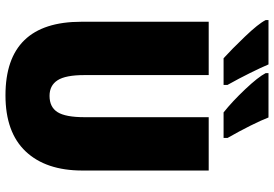

<svg xmlns="http://www.w3.org/2000/svg" viewBox="-166 -800 977 684"><g transform="rotate(90 322.0 -458.5)"><path d="M588 -714H398V-272Q398 -204 380 -175.5Q362 -147 322 -147Q285 -147 266.5 -175.5Q248 -204 248 -271V-714H58V-260Q58 10 320 10Q452 10 520 -62Q588 -134 588 -264ZM210 -927H52V-917Q65 -891 111 -843Q157 -795 188 -767H283V-781Q260 -822 240.5 -861.5Q221 -901 210 -927ZM399 -927H241V-917Q255 -890 298.5 -844Q342 -798 381 -767H472V-781Q448 -823 428.5 -862Q409 -901 399 -927Z"/></g></svg>

Font: Noto Sans Display SemiCondensed Black
Style: Regular
Weight: 900
Width: 4
Designer: Monotype Design Team
Foundry: Monotype Imaging Inc.
Version: Version 1.900